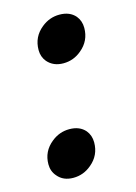

<svg xmlns="http://www.w3.org/2000/svg" viewBox="-88 -570 447 631"><g transform="rotate(-15 135.0 -255.0)"><path d="M149 -362Q115 -362 95 -385Q81 -402 81 -425Q81 -470 116 -498Q143 -520 177 -520Q212 -520 231 -498Q245 -481 245 -457Q245 -413 211 -385Q184 -362 149 -362ZM83 10Q49 10 30 -13Q15 -30 15 -54Q15 -98 50 -126Q77 -148 111 -148Q146 -148 165 -126Q179 -109 179 -85Q179 -41 145 -13Q118 10 83 10Z"/></g></svg>

Font: YamahaIndonesia935. App
Style: Bold Italic
Weight: 700
Italic angle: -10°
Designer: Dalton Maag Ltd
Foundry: Dalton Maag Ltd
Version: Version 1.002; January 01, 2024; Regular/Italic